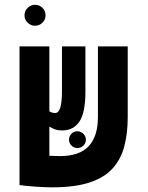

<svg xmlns="http://www.w3.org/2000/svg" viewBox="-20 -782 626 811"><path d="M200.2 9.3Q172.9 9.3 132.6 6.6Q92.3 3.9 63.5 0V-0.5H62.5V-585.9H188.5V-312Q198.7 -304.7 213.4 -304.7Q227.5 -304.7 234.6 -326.9Q241.7 -349.1 241.7 -399.4V-585.9H340.8V-395Q340.8 -306.6 315.7 -268.8Q290.5 -231 242.2 -231Q225.6 -231 212.2 -235.6Q198.7 -240.2 188.5 -247.6V-124Q219.2 -122.6 232.4 -122.6Q315.4 -122.6 354.5 -164.3Q393.6 -206.1 393.6 -287.6V-585.9H519.5V-287.6Q519.5 -219.7 505.4 -165Q491.2 -110.4 456.3 -71.3Q421.4 -32.2 359.1 -11.5Q296.9 9.3 200.2 9.3ZM127.9 -673.3Q109.9 -673.3 96.7 -686.3Q83.5 -699.2 83.5 -717.3Q83.5 -735.8 96.7 -748.8Q109.9 -761.7 127.9 -761.7Q146.5 -761.7 159.4 -748.8Q172.4 -735.8 172.4 -717.3Q172.4 -699.2 159.4 -686.3Q146.5 -673.3 127.9 -673.3ZM307.1 -156.7Q292.5 -156.7 282 -167Q271.5 -177.2 271.5 -191.9Q271.5 -206.5 281.7 -217Q292 -227.5 306.6 -227.5Q321.3 -227.5 332 -217Q342.8 -206.5 342.8 -191.9Q342.8 -177.2 332.3 -167Q321.8 -156.7 307.1 -156.7Z"/></svg>

Font: CaskaydiaMono NF
Style: Bold
Weight: 700
Designer: Aaron Bell
Foundry: Saja Typeworks
Version: Version 2111.001; ttfautohint (v1.8.4);Nerd Fonts 3.1.1